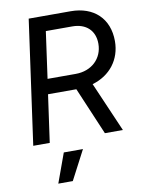

<svg xmlns="http://www.w3.org/2000/svg" viewBox="-104 -817 860 1135"><g transform="rotate(-10 325.5 -249.5)"><path d="M45 0H144L184 -285H354L475 0H583L454 -298C561 -329 628 -415 628 -526C628 -662 539 -745 401 -745H149ZM152 246H239L331 70H216ZM197 -375 236 -655H395C477 -655 529 -607 529 -528C529 -439 462 -375 366 -375Z"/></g></svg>

Font: Mluvka Medium
Style: Italic
Weight: 500
Italic angle: -8°
Designer: Modified by Jiří Krblich, Original typeface by Gumpita Rahayu
Foundry: Gumpita Rahayu & Jiří Krblich
Version: Version 2.000;Glyphs 3.1.1 (3134)